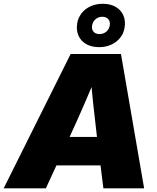

<svg xmlns="http://www.w3.org/2000/svg" viewBox="-58 -1020 849 1040"><path d="M-38.1 0 324.7 -727.5H597.2L722.7 0H502L466.8 -282.2Q455.6 -374 446 -465.6Q436.5 -557.1 429.2 -654.3H481.4Q442.4 -557.1 402.8 -465.6Q363.3 -374 320.8 -282.2L190.4 0ZM163.1 -124 188.5 -278.3H588.9L563.5 -124ZM479 -764.6Q437.5 -764.6 408.7 -781.2Q379.9 -797.9 366.9 -827.4Q354 -856.9 360.4 -895Q365.7 -925.3 384.5 -949Q403.3 -972.7 432.9 -986.1Q462.4 -999.5 498 -999.5Q539.6 -999.5 568.4 -982.9Q597.2 -966.3 610.1 -937Q623 -907.7 616.7 -869.6Q611.8 -838.9 592.8 -815.2Q573.7 -791.5 544.4 -778.1Q515.1 -764.6 479 -764.6ZM481 -835.4Q502 -835.4 517.6 -848.4Q533.2 -861.3 536.6 -882.3Q540 -902.8 528.8 -916Q517.6 -929.2 496.1 -929.2Q475.1 -929.2 459.7 -916Q444.3 -902.8 440.9 -882.3Q437.5 -861.3 448.5 -848.4Q459.5 -835.4 481 -835.4Z"/></svg>

Font: Inter 28pt Black
Style: Italic
Weight: 900
Italic angle: -9.3988°
Designer: Rasmus Andersson
Foundry: rsms
Version: Version 4.001;git-66647c0bb